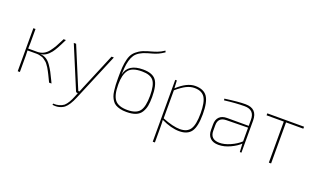

<svg xmlns="http://www.w3.org/2000/svg" viewBox="-92 -1268 3328 2013"><g transform="rotate(20 1572.0 -261.5)"><path d="M258 -251V-250Q293 -248 322 -230.5Q351 -213 375 -178.5Q399 -144 416 -112.5Q433 -81 458 -28Q466 -9 471 0H444Q440 -8 425.5 -38.5Q411 -69 407 -76.5Q403 -84 390 -109.5Q377 -135 371.5 -142.5Q366 -150 353 -169Q340 -188 331.5 -194Q323 -200 308.5 -212Q294 -224 281 -228Q268 -232 251.5 -236Q235 -240 217 -240H116Q118 -220 118 -182V0H94V-480H118V-319Q118 -301 116 -261H216Q254 -261 285.5 -277Q317 -293 341.5 -325Q366 -357 383.5 -387.5Q401 -418 423 -463Q425 -467 426 -469Q427 -471 428.5 -474Q430 -477 431 -480H457Q400 -360 368 -320Q318 -256 258 -251Z M992 -480 771 47Q733 140 687 178Q630 218 557 206L559 192Q629 196 677 160Q716 125 750 38L765 0H755Q747 0 742 -8L545 -480H571L740 -74L762 -22H775L797 -76L966 -480Z M1476 -733 1483 -716Q1466 -704 1448.5 -694.5Q1431 -685 1419 -679Q1407 -673 1387.5 -666.5Q1368 -660 1361 -658Q1354 -656 1332.5 -650Q1311 -644 1308 -643Q1211 -615 1176 -562.5Q1141 -510 1133 -411Q1131 -387 1129 -343H1130Q1158 -467 1324 -467Q1429 -467 1470 -413.5Q1511 -360 1511 -227Q1511 -169 1503.5 -129.5Q1496 -90 1475 -55.5Q1454 -21 1413 -4.5Q1372 12 1309 12Q1269 12 1238.5 4.5Q1208 -3 1186.5 -15.5Q1165 -28 1150.5 -50Q1136 -72 1127.5 -94.5Q1119 -117 1114.5 -152Q1110 -187 1108.5 -218Q1107 -249 1107 -295Q1107 -368 1110.5 -415Q1114 -462 1125.5 -506Q1137 -550 1158.5 -577Q1180 -604 1215 -626Q1250 -648 1302 -663Q1313 -666 1335.5 -672.5Q1358 -679 1369.5 -682.5Q1381 -686 1400 -693Q1419 -700 1437 -709.5Q1455 -719 1476 -733ZM1320 -444Q1209 -444 1170.5 -391Q1132 -338 1132 -232Q1132 -109 1172.5 -60Q1213 -11 1312 -11Q1409 -11 1447.5 -59.5Q1486 -108 1486 -233Q1486 -352 1450 -398Q1414 -444 1320 -444Z M1695 -480 1699 -393Q1805 -492 1898 -492Q1992 -492 2032 -434.5Q2072 -377 2072 -240Q2072 -103 2032 -45.5Q1992 12 1898 12Q1809 12 1698 -41Q1701 -16 1701 51V210H1677V-480ZM1701 -372V-59Q1821 -11 1898 -11Q1979 -11 2013 -63Q2047 -115 2047 -240Q2047 -365 2013 -417Q1979 -469 1898 -469Q1852 -469 1807 -446.5Q1762 -424 1701 -372Z M2231 -453 2228 -471Q2377 -492 2457 -492Q2590 -492 2590 -358V0H2572L2567 -93Q2532 -57 2465 -25.5Q2398 6 2334 6Q2274 6 2241.5 -25.5Q2209 -57 2209 -115V-177Q2209 -231 2239 -260.5Q2269 -290 2324 -290H2566V-358Q2566 -469 2456 -469Q2357 -469 2231 -453ZM2234 -177V-115Q2234 -20 2334 -18Q2389 -17 2456 -46.5Q2523 -76 2566 -117V-270L2324 -266Q2234 -264 2234 -177Z M3114 -458H2921V0H2896V-458H2704V-480H3114Z"/></g></svg>

Font: Exo 2.0 Thin
Style: Regular
Weight: 250
Designer: Natanael Gama
Version: Version 1.001;PS 001.001;hotconv 1.0.70;makeotf.lib2.5.58329